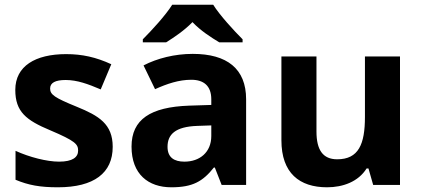

<svg xmlns="http://www.w3.org/2000/svg" viewBox="-20 -786 1798 816"><path d="M459 -162C459 -259 400 -294 307 -332C211 -371 193 -384 193 -410C193 -434 215 -446 259 -446C308 -446 354 -429 408 -406L453 -513C388 -543 329 -556 261 -556C130 -556 45 -505 45 -404C45 -311 91 -275 194 -232C300 -187 312 -173 312 -146C312 -118 289 -99 231 -99C179 -99 105 -118 46 -145V-22C101 1 150 10 226 10C380 10 459 -51 459 -162Z M886 -766H712C684 -721 624 -656 587 -619V-606H686C721 -628 763 -656 798 -692C832 -656 877 -627 912 -606H1011V-619C975 -655 914 -721 886 -766ZM799 -557C722 -557 648 -538 590 -508L639 -407C690 -430 740 -447 793 -447C846 -447 878 -421 878 -364V-340L783 -337C620 -331 539 -279 539 -163C539 -45 611 10 708 10C799 10 842 -15 889 -74H893L922 0H1026V-364C1026 -494 945 -557 799 -557ZM820 -251 878 -253V-208C878 -138 828 -99 764 -99C721 -99 692 -116 692 -162C692 -214 724 -248 820 -251Z M1680 -546H1531V-289C1531 -173 1504 -109 1413 -109C1352 -109 1325 -149 1325 -227V-546H1176V-190C1176 -50 1253 10 1370 10C1438 10 1503 -14 1538 -70H1546L1566 0H1680Z"/></svg>

Font: Noto Sans Adlam
Style: Bold
Weight: 700
Designer: Mark Jamra, Neil Patel
Foundry: JamraPatel LLC
Version: Version 3.001